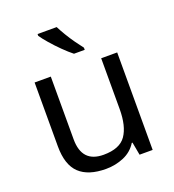

<svg xmlns="http://www.w3.org/2000/svg" viewBox="-140 -874 897 992"><g transform="rotate(-20 309.0 -378.0)"><path d="M533 -536V0H461L448 -71H444Q418 -29 372 -9.5Q326 10 274 10Q177 10 128 -36.5Q79 -83 79 -185V-536H168V-191Q168 -63 287 -63Q376 -63 410.5 -113Q445 -163 445 -257V-536ZM284 -766Q295 -744 311.5 -716.5Q328 -689 346.5 -663Q365 -637 380 -618V-606H321Q298 -624 269 -652.5Q240 -681 215.5 -709.5Q191 -738 179 -756V-766Z"/></g></svg>

Font: Noto Sans Samaritan
Style: Regular
Weight: 400
Designer: Monotype Design Team
Foundry: Monotype Imaging Inc.
Version: Version 2.001; ttfautohint (v1.8.4.7-5d5b)